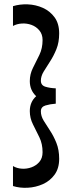

<svg xmlns="http://www.w3.org/2000/svg" viewBox="-20 -801 354 902"><path d="M41 -772Q73 -782 110.5 -780.5Q148 -779 181.5 -764Q215 -749 236.5 -719.5Q258 -690 258 -644Q258 -602 245 -570Q232 -538 215 -512Q198 -486 185 -464.5Q172 -443 172 -422Q172 -400 193.5 -393.5Q215 -387 242 -386V-314Q215 -312 193.5 -305.5Q172 -299 172 -278Q172 -256 185 -234.5Q198 -213 215 -187.5Q232 -162 245 -129.5Q258 -97 258 -55Q258 -10 236.5 19.5Q215 49 181.5 64Q148 79 110.5 81Q73 83 41 73V-21Q59 -10 82.5 -8.5Q106 -7 128 -15Q150 -23 165 -40.5Q180 -58 180 -86Q180 -125 165 -156Q150 -187 135 -216.5Q120 -246 120 -279Q120 -322 150 -349Q120 -377 120 -420Q120 -453 135 -482.5Q150 -512 165 -543Q180 -574 180 -613Q180 -640 165 -658Q150 -676 128 -684Q106 -692 82.5 -690.5Q59 -689 41 -679Z"/></svg>

Font: Marhey
Style: Regular
Weight: 400
Designer: Nur Syamsi & Bustanul Arifin
Foundry: Namelatype
Version: Version 1.000; ttfautohint (v1.8.4.7-5d5b)